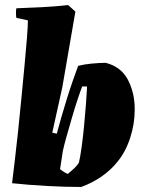

<svg xmlns="http://www.w3.org/2000/svg" viewBox="-20 -732 573 764"><path d="M303 12Q239 12 166 8Q93 4 28 -3Q32 -36 38.5 -90Q45 -144 52 -210Q59 -276 65.5 -345Q72 -414 78 -476Q84 -538 87.5 -584Q91 -630 91 -651L45 -661Q42 -681 45 -699Q96 -701 148 -703.5Q200 -706 251 -712L280 -686Q267 -611 254 -535.5Q241 -460 228 -385Q218 -340 208 -294.5Q198 -249 188 -204L206 -200Q213 -227 223.5 -263.5Q234 -300 246 -338.5Q258 -377 270 -411.5Q282 -446 291 -470Q314 -476 345 -479Q376 -482 401 -482Q463 -466 490 -412.5Q517 -359 516 -294Q516 -239 498 -183.5Q480 -128 448 -89Q421 -55 384 -29.5Q347 -4 303 12ZM250 -40Q262 -50 274.5 -61.5Q287 -73 294 -85Q299 -105 304.5 -144.5Q310 -184 314.5 -230.5Q319 -277 322 -317.5Q325 -358 326 -379V-388H307Q300 -370 289 -337Q278 -304 266.5 -264.5Q255 -225 245 -189.5Q235 -154 230 -131L219 -59Q236 -45 250 -40Z"/></svg>

Font: Labrada Black
Style: Italic
Weight: 900
Italic angle: -7°
Designer: Mercedes Jáuregui
Foundry: Omnibus-Type Team
Version: Version 1.000; ttfautohint (v1.8.4.7-5d5b)